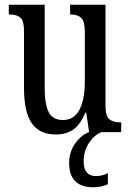

<svg xmlns="http://www.w3.org/2000/svg" viewBox="-20 -556 550 808"><path d="M332 123Q332 185 384 185Q409 185 434 173V219Q423 225 406 228.5Q389 232 373 232Q271 232 271 130Q271 83 296.5 47.5Q322 12 355 0L343 -82H339Q318 -31 288 -10.5Q258 10 215 10Q147 10 114 -37Q81 -84 81 -186V-428Q81 -468 66 -481.5Q51 -495 21 -495H17V-536H168V-188Q168 -117 185 -84Q202 -51 245 -51Q292 -51 314.5 -94.5Q337 -138 337 -215V-422Q337 -466 322 -480.5Q307 -495 278 -495H275V-536H424V-109Q424 -68 440 -54.5Q456 -41 486 -41H490V0H407Q377 12 354.5 45.5Q332 79 332 123Z"/></svg>

Font: Noto Serif Cond
Style: Regular
Weight: 400
Width: 3
Designer: Monotype Design Team
Foundry: Monotype Imaging Inc.
Version: Version 1.001